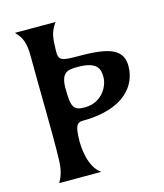

<svg xmlns="http://www.w3.org/2000/svg" viewBox="-112 -831 784 916"><g transform="rotate(-15 280.5 -373.5)"><path d="M401.4 -434.6C401.4 -388.2 362.8 -317.4 278.3 -317.4C223.6 -317.4 212.4 -334 212.4 -429.7C212.4 -508.3 246.6 -512.7 293 -512.7C391.1 -512.7 401.4 -475.6 401.4 -434.6ZM214.8 -613.8C216.3 -678.7 219.2 -706.1 248.5 -747.1H47.9C80.6 -713.4 91.8 -685.1 91.8 -618.2C91.8 -447.8 98.1 -240.2 94.2 -108.4C92.8 -51.3 80.6 -25.9 66.9 0H274.4C218.8 -37.6 208.5 -133.3 212.4 -191.9C214.8 -227.1 217.8 -258.3 249.5 -258.3C459 -258.3 530.3 -360.4 530.3 -454.1C530.3 -534.2 470.7 -561.5 317.4 -561.5C228 -561.5 213.9 -564.9 214.8 -613.8Z"/></g></svg>

Font: Amarante
Style: Regular
Weight: 400
Designer: Karolina Lach
Foundry: Sorkin Type Co.
Version: Version 1.001